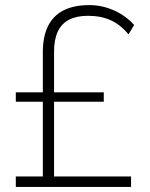

<svg xmlns="http://www.w3.org/2000/svg" viewBox="-20 -733 589 753"><path d="M42 0V-41H148V-334H42V-371H148V-528Q148 -590 168.5 -631Q189 -672 229.5 -692.5Q270 -713 330 -713Q380 -713 426.5 -692.5Q473 -672 506 -635L484 -598Q453 -636 414.5 -653.5Q376 -671 325 -671Q281 -671 251.5 -656Q222 -641 207 -610Q192 -579 192 -530V-371H387V-334H192V-41H494V0Z"/></svg>

Font: Nunito Sans 10pt SemiCondensed ExtraLight
Style: Regular
Weight: 250
Width: 4
Designer: Vernon Adams
Foundry: Vernon Adams
Version: Version 3.101;gftools[0.9.27]